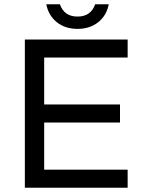

<svg xmlns="http://www.w3.org/2000/svg" viewBox="-20 -884 678 904"><path d="M581 -613H188V-392H545V-307H188V-85H581V0H97V-698H581ZM428 -864H492Q482 -811 442.5 -779.5Q403 -748 345 -748Q287 -748 247.5 -779.5Q208 -811 198 -864H262Q282 -806 345 -806Q408 -806 428 -864Z"/></svg>

Font: Varela
Style: Regular
Weight: 400
Designer: Joe Prince
Foundry: Joe Prince
Version: Version 1.000